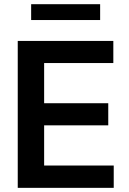

<svg xmlns="http://www.w3.org/2000/svg" viewBox="-20 -904 622 924"><path d="M65.4 -707H525.4V-600.6H192.4V-407.2H501V-300.8H192.4V-107.4H527.3V0H65.4ZM461.9 -807.6H129.9V-883.8H461.9Z"/></svg>

Font: Pretendard JP SemiBold
Style: Regular
Weight: 600
Designer: Base glyphs from Inter by Rasmus Andersson; Hangeul glyphs from Noto Sans CJK(Source Han Sans) by Jang Soo-young and Kan
Foundry: Kil Hyung-jin
Version: Version 1.309